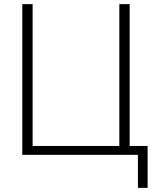

<svg xmlns="http://www.w3.org/2000/svg" viewBox="-20 -750 783 930"><path d="M608 -43H695V160H648V0H88V-730H138V-43H558V-730H608Z"/></svg>

Font: Mplus 1p Light
Style: Regular
Weight: 300
Version: Version 1.061